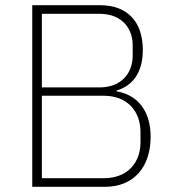

<svg xmlns="http://www.w3.org/2000/svg" viewBox="-20 -718 664 738"><path d="M104 0H384C495 0 559 -77 559 -192C559 -295 506 -354 428 -367V-370C486 -387 529 -435 529 -526C529 -636 468 -698 365 -698H104ZM141 -350H378C474 -350 520 -286 520 -211V-171C520 -96 474 -33 378 -33H141ZM141 -665H362C448 -665 490 -610 490 -544V-504C490 -438 448 -382 362 -382H141Z"/></svg>

Font: IBM Plex Thai Looped ExtraLight
Style: Regular
Weight: 200
Designer: Mike Abbink, Paul van der Laan, Pieter van Rosmalen, Ben Mitchell, Mark Frömberg
Foundry: Bold Monday
Version: Version 1.0